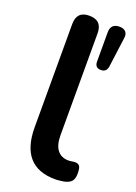

<svg xmlns="http://www.w3.org/2000/svg" viewBox="-140 -771 595 839"><g transform="rotate(20 158.0 -351.5)"><path d="M229 10Q67 10 67 -174V-653Q67 -713 125 -713Q185 -713 185 -653V-180Q185 -133 203.5 -110Q222 -87 255 -87Q263 -87 271 -88.5Q279 -90 286 -90Q300 -90 306.5 -81.5Q313 -73 313 -47Q313 -22 302.5 -10.5Q292 1 269 6Q262 7 250.5 8.5Q239 10 229 10ZM253 -507Q225 -507 225 -536V-672Q225 -713 266 -713Q286 -713 295.5 -701.5Q305 -690 301 -670L283 -534Q279 -507 253 -507Z"/></g></svg>

Font: Chiron GoRound TC M
Style: Regular
Weight: 500
Designer: Ryoko NISHIZUKA 西塚涼子 (kana, bopomofo & ideographs); Paul D. Hunt (Latin, Greek & Cyrillic); Sandoll Communications 산돌커뮤니
Foundry: Adobe
Version: Version 1.000;hotconv 1.1.1;makeotfexe 2.6.0